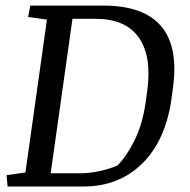

<svg xmlns="http://www.w3.org/2000/svg" viewBox="-20 -681 692 701"><path d="M7.8 0 3.9 -41.5 72.8 -51.3 151.4 -609.4 82.5 -619.1 90.8 -660.6H357.4Q503.9 -660.6 567.9 -585.9Q631.8 -511.2 611.8 -362.3L606 -319.3Q584.5 -168 499.3 -84Q414.1 0 283.7 0ZM270.5 -48.3Q306.6 -48.3 343 -56.2Q379.4 -64 409.2 -77.1Q442.4 -110.8 471.2 -168.7Q500 -226.6 511.2 -303.7L517.6 -349.6Q534.7 -476.1 486.6 -544.2Q438.5 -612.3 329.1 -612.3H244.6L165 -48.3Z"/></svg>

Font: Noticia Text
Style: Italic
Weight: 400
Italic angle: -8°
Designer: JM Sole
Foundry: JM Sole
Version: Version 1.003